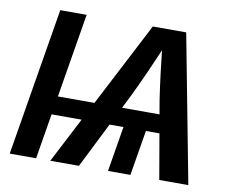

<svg xmlns="http://www.w3.org/2000/svg" viewBox="-79 -830 1124 931"><g transform="rotate(10 483.0 -364.0)"><path d="M274.9 -727.5 154.3 0H24.4L145 -727.5ZM663.1 -268.1 618.7 0H508.3L552.7 -268.1ZM224.1 0 600.6 -727.5H765.1L903.8 0H760.7L695.3 -379.4Q686.5 -436.5 677.5 -509.5Q668.5 -582.5 658.2 -676.8H688.5Q648.9 -584.5 616.5 -511.5Q584 -438.5 555.2 -379.4L365.2 0ZM147.9 -222.7 163.1 -313.5H805.7L790.5 -222.7Z"/></g></svg>

Font: Inter 20pt SemiBold
Style: Italic
Weight: 600
Italic angle: -9.3988°
Version: Version 4.001;git-66647c0bb